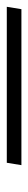

<svg xmlns="http://www.w3.org/2000/svg" viewBox="196 -261 83 565"><g transform="rotate(90 237.5 21.5)"><path d="M-25 43 -18 0H441L434 43Z"/></g></svg>

Font: Nunito Sans 12pt Light
Style: Italic
Weight: 300
Italic angle: -9°
Designer: Vernon Adams
Foundry: Vernon Adams
Version: Version 3.101;gftools[0.9.27]